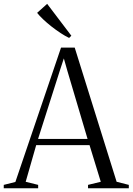

<svg xmlns="http://www.w3.org/2000/svg" viewBox="-30 -1004 707 1024"><path d="M52 -33.5 295.5 -750H368.5L592 -34.5L657 -18V0H439.5V-18L507.5 -34.5L447.5 -230H163L107 -34.5L173.5 -18V0H-10V-18ZM437 -263 329.5 -625.5 310.5 -692.5 288.5 -625.5 173 -263ZM338 -802Q318 -811.5 293.5 -827.5Q269 -843.5 244.5 -862.8Q220 -882 199.8 -901.2Q179.5 -920.5 168 -935.5L221.5 -983.5L350.5 -813.5L339 -802Z"/></svg>

Font: Merriweather 144pt Light
Style: Regular
Weight: 300
Version: Version 2.100